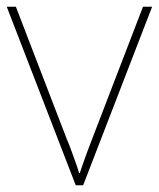

<svg xmlns="http://www.w3.org/2000/svg" viewBox="-20 -548 470 568"><path d="M204 0 0 -528H27L177 -138Q186 -117 192 -100Q198 -83 203.5 -68Q209 -53 214 -36H216Q222 -53 227 -68Q232 -83 238.5 -100Q245 -117 253 -138L403 -528H430L226 0Z"/></svg>

Font: Noto Sans Khmer Thin
Style: Regular
Weight: 250
Version: Version 2.003